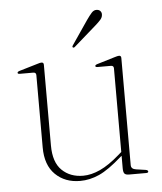

<svg xmlns="http://www.w3.org/2000/svg" viewBox="-48 -670 609 721"><g transform="rotate(-5 256.0 -309.5)"><path d="M96 -129.5V-402Q96 -412.5 85 -412.5H34.5Q26.5 -412.5 26.5 -417Q26.5 -421 34.5 -423.5L103.5 -444Q114 -447.5 119 -447.5Q127.5 -447.5 127.5 -438.5V-134Q127.5 -71 158.5 -40.8Q189.5 -10.5 238.5 -10.5Q269 -10.5 302.8 -26Q336.5 -41.5 376.5 -76.5L388.5 -87V-402Q388.5 -412.5 378 -412.5H327.5Q319.5 -412.5 319.5 -417Q319.5 -421 327.5 -423.5L395.5 -444Q406.5 -447.5 411.5 -447.5Q419.5 -447.5 419.5 -438.5V-34.5Q419.5 -19.5 438.5 -17L473 -12Q483 -10.5 483 -5Q483 0 474.5 0H410Q398 0 393.2 -5.2Q388.5 -10.5 388.5 -25.5V-72.5L383.5 -68.5Q334 -24.5 298 -8.2Q262 8 225.5 8Q168.5 8 132.2 -27.5Q96 -63 96 -129.5ZM303.5 -591.5Q315 -608 323.8 -617.8Q332.5 -627.5 343.5 -626.5Q352.5 -626 357.2 -620Q362 -614 361 -606Q360.5 -596.5 352.8 -587.8Q345 -579 333.5 -569L249 -495Q245 -491.5 241.5 -494Q238.5 -496 242.5 -502Z"/></g></svg>

Font: Fraunces 72pt S000 Thin
Style: Regular
Weight: 100
Version: Version 1.000; ttfautohint (v1.8.3)